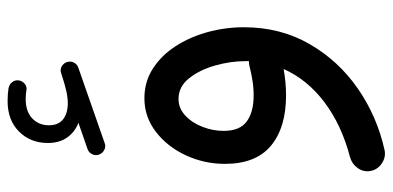

<svg xmlns="http://www.w3.org/2000/svg" viewBox="-283 -462 1029 503"><g transform="rotate(-90 231.5 -210.5)"><path d="M78.1 -465.3Q74.7 -474.1 78.9 -483.2Q83 -492.2 92.3 -495.6L161.1 -519.5Q137.2 -528.8 122.8 -549.1Q108.4 -569.3 108.4 -599.6Q108.4 -645 138.2 -675Q168 -705.1 218.3 -705.1Q237.3 -705.1 252 -702.6Q261.7 -700.7 267.6 -693.4Q273.4 -686 272.5 -677.2Q272 -668 264.2 -660.9Q256.3 -653.8 246.6 -655.8Q235.8 -657.7 223.6 -657.7Q190.9 -657.7 172.9 -640.6Q154.8 -623.5 154.8 -596.7Q154.8 -572.3 170.4 -559.8Q186 -547.4 212.9 -547.4Q227.1 -547.4 244.6 -551.3Q262.2 -555.2 290.5 -564.5Q300.8 -568.4 309.6 -563Q318.4 -557.6 320.8 -547.9Q323.2 -538.6 318.6 -530.5Q314 -522.5 306.2 -520L107.9 -450.7Q98.6 -447.3 90.1 -451.9Q81.5 -456.5 78.1 -465.3ZM225.6 -346.7Q268.6 -346.7 303 -324.7Q337.4 -302.7 361.6 -265.6Q385.7 -228.5 398.7 -181.9Q411.6 -135.3 411.6 -85.9Q411.6 9.3 367.9 85.4Q324.2 161.6 251 212.4Q177.7 263.2 88.9 282.7Q70.8 286.1 54.7 275.1Q38.6 264.2 35.2 246.1Q31.7 227.5 42.7 212.2Q53.7 196.8 71.8 191.9Q156.7 169.4 215.8 124.5Q274.9 79.6 302.2 18.1Q266.1 24.4 233.4 24.4Q148.9 24.4 101.3 -15.1Q53.7 -54.7 53.7 -135.7Q53.7 -189.9 76.2 -238.3Q98.6 -286.6 137.7 -316.7Q176.8 -346.7 225.6 -346.7ZM140.1 -139.2Q140.1 -96.7 164.8 -78.6Q189.5 -60.5 232.9 -60.5Q252.9 -60.5 272.7 -63.7Q292.5 -66.9 311.5 -71.8Q316.9 -73.2 322.8 -72.8Q322.8 -78.1 322.8 -83Q322.8 -120.6 311.5 -160.9Q300.3 -201.2 278.3 -229.2Q256.3 -257.3 223.6 -257.3Q199.2 -257.3 180.2 -239.5Q161.1 -221.7 150.6 -194.3Q140.1 -167 140.1 -139.2Z"/></g></svg>

Font: Mikhak Medium
Style: Regular
Weight: 500
Designer: Amin Abedi
Version: Version 3.3